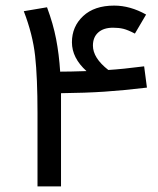

<svg xmlns="http://www.w3.org/2000/svg" viewBox="-20 -666 565 686"><path d="M198 -333V-271V0H114V-262Q114 -389 105.5 -466Q97 -543 65 -626L148 -640Q170 -581 180.5 -526.5Q191 -472 195 -410Q229 -410 289 -412Q237 -459 237 -515Q237 -571 277 -608.5Q317 -646 388 -646Q445 -646 502 -614L462 -546Q437 -559 421 -563Q405 -567 384 -567Q350 -567 331 -550Q312 -533 312 -503Q312 -459 367 -416Q417 -419 495 -429L505 -353Q421 -343 353.5 -338.5Q286 -334 198 -333Z"/></svg>

Font: FiraGOUPP
Style: Medium
Weight: 400
Designer: bBox Type
Foundry: bBox Type GmbH
Version: Version 1.001